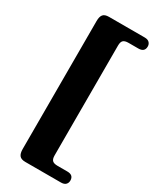

<svg xmlns="http://www.w3.org/2000/svg" viewBox="-218 -799 809 987"><g transform="rotate(30 187.0 -305.5)"><path d="M232 -631V21Q232 42.5 241 51.2Q250 60 272 60H330Q367 60 367 93Q367 107 358 116.2Q349 125.5 330 125.5H118Q93.5 125.5 83.5 113.2Q73.5 101 73.5 75V-685Q73.5 -711.5 83.5 -723.5Q93.5 -735.5 118 -735.5H330Q349 -735.5 358 -726Q367 -716.5 367 -703Q367 -670 330 -670H272Q250 -670 241 -661.2Q232 -652.5 232 -631Z"/></g></svg>

Font: Fraunces 72pt Soft Black
Style: Regular
Weight: 900
Version: Version 1.000;[b76b70a41]